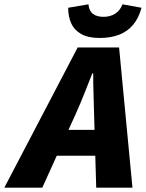

<svg xmlns="http://www.w3.org/2000/svg" viewBox="-86 -870 676 890"><path d="M-66 0 274 -650H466L528 0H360L350 -344Q349 -391 347.5 -436Q346 -481 346 -530H342Q323 -482 305 -436.5Q287 -391 266 -344L110 0ZM110 -148 138 -268H440L412 -148ZM376 -694Q322 -694 290 -712.5Q258 -731 244 -762.5Q230 -794 230 -834L324 -850Q327 -819 345 -805.5Q363 -792 394 -792Q424 -792 447 -806Q470 -820 482 -850L570 -834Q557 -786 531 -755Q505 -724 466 -709Q427 -694 376 -694Z"/></svg>

Font: Source Sans 3 ExtraLight Black
Style: Italic
Weight: 900
Italic angle: -11°
Version: Version 3.052;hotconv 1.1.0;makeotfexe 2.6.0